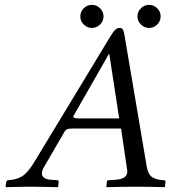

<svg xmlns="http://www.w3.org/2000/svg" viewBox="-20 -774 707 796"><path d="M327.1 -672.4Q313 -686.5 313 -706.1Q313 -725.6 327.1 -739.7Q341.3 -753.9 360.8 -753.9Q380.4 -753.9 394.8 -739.7Q409.2 -725.6 409.2 -706.1Q409.2 -686.5 394.8 -672.4Q380.4 -658.2 360.8 -658.2Q341.3 -658.2 327.1 -672.4ZM564.2 -672.4Q549.8 -686.5 549.8 -706.1Q549.8 -725.6 564.2 -739.7Q578.6 -753.9 598.1 -753.9Q617.7 -753.9 631.8 -739.7Q646 -725.6 646 -706.1Q646 -686.5 631.8 -672.4Q617.7 -658.2 598.1 -658.2Q578.6 -658.2 564.2 -672.4ZM307.1 -283.2H474.1L433.1 -549.8H431.2L286.1 -295.9Q283.7 -292 283.7 -290Q283.7 -283.2 307.1 -283.2ZM161.1 -79.1Q153.8 -66.4 153.8 -55.7Q153.8 -31.7 189.9 -28.8L216.8 -26.9Q224.1 -26.9 223.1 -19L221.2 0L217.8 2Q147.5 0 92.8 0Q76.2 0 3.9 2L2.9 0L5.9 -19Q7.3 -26.9 15.1 -26.9Q49.8 -29.3 72.8 -43.9Q95.7 -58.6 122.1 -102.1L437 -622.1Q449.7 -643.1 457.5 -650.4Q465.8 -658.2 476.1 -658.2Q485.8 -658.2 489.7 -651.1Q493.7 -644 496.1 -627.9L587.9 -85.9Q592.3 -56.6 605.7 -43.7Q619.1 -30.8 647.9 -27.8L658.2 -26.9Q667 -26.9 666 -19L664.1 0L662.1 2Q591.8 0 548.8 0Q494.1 0 421.9 2L420.9 0L422.9 -19Q423.3 -26.9 431.2 -26.9L459 -28.8Q507.8 -32.2 507.8 -62.5Q507.8 -64.9 506.8 -71.8L481.9 -241.2H282.2Q265.1 -241.2 257.8 -237.8Q250.5 -234.4 245.1 -224.1Z"/></svg>

Font: Linux Libertine G
Style: Italic
Weight: 400
Italic angle: -12°
Designer: Philipp H. Poll
Foundry: Philipp H. Poll
Version: Version 5.1.3